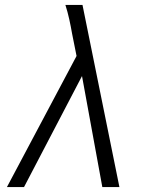

<svg xmlns="http://www.w3.org/2000/svg" viewBox="-20 -755 640 775"><path d="M8 0 289 -529 271 -619Q266 -648 259.5 -677.5Q253 -707 244 -735H313L462 0H393L311 -448L77 0Z"/></svg>

Font: Iosevka Light Extended
Style: Italic
Weight: 300
Width: 7
Italic angle: -9°
Monospace: yes
Designer: Belleve Invis
Foundry: Belleve Invis
Version: Version 32.5.0; ttfautohint (v1.8.4)